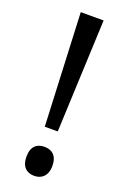

<svg xmlns="http://www.w3.org/2000/svg" viewBox="-142 -762 541 821"><g transform="rotate(20 128.5 -351.0)"><path d="M158 -201 180 -714H76L99 -201ZM69 -54C69 -9 93 12 128 12C160 12 187 -8 187 -54C187 -102 161 -120 128 -120C93 -120 69 -101 69 -54Z"/></g></svg>

Font: Noto Sans Thai Looped SemiCondensed
Style: Regular
Weight: 400
Width: 4
Designer: Sasikarn Vongin, Ben Mitchell
Foundry: The Fontpad Ltd
Version: Version 1.001